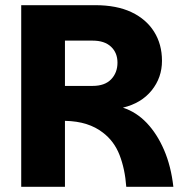

<svg xmlns="http://www.w3.org/2000/svg" viewBox="-20 -722 731 742"><path d="M62 0V-702H348Q431 -702 488 -675Q545 -648 575.5 -599.5Q606 -551 606 -487Q606 -422 566 -372.5Q526 -323 455 -306Q507 -289 547 -247Q587 -205 614 -142.5Q641 -80 650 0H468Q463 -69 442 -123Q421 -177 377 -210Q350 -231 314 -242.5Q278 -254 231 -255V0ZM231 -390H338Q385 -390 409.5 -415.5Q434 -441 434 -480Q434 -518 409 -541.5Q384 -565 338 -565H231Z"/></svg>

Font: Parkinsans
Style: Bold
Weight: 700
Designer: Red Stone, Indian Type Foundry
Foundry: Indian Type Foundry
Version: Version 1.000